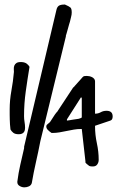

<svg xmlns="http://www.w3.org/2000/svg" viewBox="-20 -732 585 841"><path d="M25.9 -164.8Q24.1 -177.1 23.7 -187.7Q23.2 -198.4 22.8 -208.8Q22.4 -219.2 22.4 -229.6Q22.4 -240 22.4 -252.3Q22.4 -293.9 29.9 -334.6Q37.4 -375.4 41 -417Q41 -421.8 40.5 -429.6Q40.1 -437.3 42.7 -444.5Q45.4 -451.7 52.5 -456.2Q59.6 -460.8 74.7 -460.2Q88.9 -459.2 96.8 -453.3Q104.8 -447.4 109.3 -439.4Q100.4 -385.6 92.9 -332Q85.3 -278.4 85.3 -223.5Q85.3 -210.7 87.5 -197.9Q89.8 -185.1 89.8 -172.3Q89.8 -168 88.9 -163.2Q88 -158.4 85.3 -154.1Q82.7 -149.9 76.9 -146.9Q71.1 -144 62.3 -144Q46.3 -144 38.3 -150.4Q30.3 -156.8 25.9 -164.8ZM55.9 63.5Q60.9 24.7 68.8 -9.8Q76.7 -44.2 85.6 -83V-89.5L227 -687.9Q229.9 -701.6 237.8 -706.9Q245.7 -712.1 262.6 -712.1H264.5Q283.3 -704 288.8 -698.8Q294.2 -693.5 294.2 -677.3Q294.2 -667.6 291.2 -657.1Q288.3 -646.6 286.3 -636.8Q285.3 -634.4 282.8 -625.5Q280.3 -616.6 277.4 -606.1Q274.4 -595.6 271.9 -586.6Q269.5 -577.7 268.5 -575.3V-572.1L156.8 -113.8Q147.9 -67.6 137.5 -21.9Q127.1 23.8 119.2 70Q116.2 79.7 106.8 84.2Q97.4 88.6 86.6 88.6Q75.7 88.6 65.8 82.5Q55.9 76.5 55.9 65.9ZM338.2 -167H335.1Q319.1 -167 303.4 -164.3Q287.7 -161.7 272 -158.3Q256.4 -155 240.7 -152.3Q225 -149.6 209 -149.6H205.9Q197.5 -155 189.5 -163Q181.5 -171 183 -181.1Q183.8 -185.1 190.6 -190.1Q197.5 -195.1 199.8 -198.5Q200.6 -199.8 204.4 -205.5Q208.2 -211.2 212.4 -217.9Q216.6 -224.6 220.5 -230.3Q224.3 -236 225.8 -237.3Q225.8 -240 228.9 -240L299.9 -347.8Q299.9 -348.5 301.1 -349.2Q302.2 -349.8 303 -350.5Q305.3 -353.2 310.7 -359.2Q316 -365.2 322.1 -371.9Q328.2 -378.6 333.6 -384.7Q338.9 -390.7 341.2 -393.4Q345 -398.1 349.6 -398.7Q354.2 -399.4 360.3 -399.4Q365.7 -399.4 371.8 -398.1Q377.9 -396.7 383.3 -394Q388.6 -391.4 392.4 -386.7Q396.3 -382 396.3 -376V-234Q410 -234 421.1 -240.3Q432.2 -246.7 446.7 -246.7Q473.5 -246.7 473.5 -221.9Q473.5 -216.6 471.6 -211.2Q469.6 -205.9 463.5 -203.8L396.3 -181.1V-179.1Q396.3 -141.6 404.3 -104.7Q412.3 -67.9 412.3 -31.7Q412.3 -21 406.2 -12Q400.1 -2.9 387.1 -2.9Q382.5 -2.9 378.3 -3.3Q374.1 -3.6 370.3 -5.6Q366.4 -8.3 360.3 -13.6Q354.2 -19 354.2 -20.3V-25.7ZM273.2 -203.8Q276.3 -203.8 283.5 -205.2Q290.8 -206.5 299.2 -207.9Q307.6 -209.2 314.9 -210.2Q322.1 -211.2 325.9 -211.9Q326.7 -212.6 330.1 -213.6Q333.6 -214.6 335.1 -215.2Q335.9 -215.2 337 -216.6Q338.2 -217.9 338.2 -218.6V-302.3L335.1 -306.3L273.2 -209.2Z"/></svg>

Font: Covered By Your Grace
Style: Regular
Weight: 400
Designer: Kimberly Geswein
Foundry: Kimberly Geswein
Version: Version 1.0